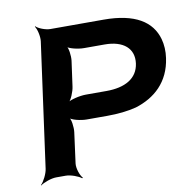

<svg xmlns="http://www.w3.org/2000/svg" viewBox="-84 -819 915 928"><g transform="rotate(-10 374.0 -355.5)"><path d="M316 -250H417C469 -250 517 -255 560 -266C654 -295 729 -360 745 -476C750 -509 748 -541 740 -570C715 -658 635 -711 480 -711H219C195 -711 160 -725 149 -737L147 -735C157 -722 166 -685 163 -661L79 -50C76 -26 57 11 43 24L44 26C59 14 98 0 122 0H169C193 0 231 14 245 26L249 24C236 11 223 -26 226 -50L246 -200C249 -224 244 -264 233 -276L231 -274C241 -261 286 -250 316 -250ZM597 -475C587 -403 525 -369 434 -369H333C303 -369 254 -358 240 -345L242 -343C257 -355 273 -395 276 -419L293 -542C296 -566 291 -606 280 -618L277 -616C287 -603 333 -592 363 -592H464C556 -592 607 -548 597 -475Z"/></g></svg>

Font: Asimov
Style: EdgeWideIt
Weight: 500
Designer: Google
Version: Version 2.000980: 2014